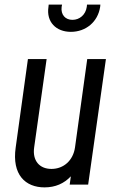

<svg xmlns="http://www.w3.org/2000/svg" viewBox="-20 -800 510 832"><path d="M287 -662C352 -662 404 -705 414 -770L415 -780H357L356 -770C351 -736 325 -714 294 -714C263 -714 243 -736 247 -770L249 -780H191L190 -770C180 -705 223 -662 287 -662ZM358 -544 305 -161C297 -105 256 -68 203 -68C150 -68 120 -105 128 -161L182 -544H101L48 -161C31 -43 90 12 173 12C220 12 258 -5 287 -36L282 0H362L439 -544Z"/></svg>

Font: Mohave
Style: Italic
Weight: 400
Italic angle: -8°
Designer: Gumpita Rahayu
Foundry: Tokotype
Version: Version 2.002;PS 002.002;hotconv 1.0.88;makeotf.lib2.5.64775